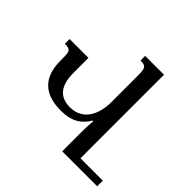

<svg xmlns="http://www.w3.org/2000/svg" viewBox="-172 -900 1087 1087"><g transform="rotate(45 371.5 -357.0)"><path d="M738 -45H559V-714H408V-677C452 -677 458 -666 458 -603V-396C458 -289 412 -207 312 -207C236 -207 189 -250 189 -359V-479H38V-441C82 -441 88 -431 88 -379V-357C88 -220 159 -157 290 -157C377 -157 424 -190 457 -245H462C459 -215 458 -184 458 -152V0H738Z"/></g></svg>

Font: Noto Serif Armenian
Style: Regular
Weight: 400
Designer: Monotype Design Team
Foundry: Monotype Imaging Inc.
Version: Version 1.901